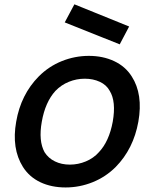

<svg xmlns="http://www.w3.org/2000/svg" viewBox="-20 -830 674 866"><path d="M562.5 -710.5 520 -630 272 -729 315.5 -810.5ZM83.5 -77Q31.5 -160 53 -281Q74 -403.5 155 -485.5Q200.5 -531 259.2 -554.5Q318 -578 381 -578Q444.5 -578 495 -554.2Q545.5 -530.5 574 -485.5Q626 -405 604 -281Q582 -158.5 502 -77Q457 -32 398 -8.2Q339 15.5 276 15.5Q212 15.5 162.2 -8Q112.5 -31.5 83.5 -77ZM181 -143.5Q198 -116.5 227.8 -102Q257.5 -87.5 295 -87.5Q332.5 -87.5 367.2 -102Q402 -116.5 426 -143.5Q472 -192 488.5 -281Q504.5 -372 475 -420Q460.5 -447 430.2 -461Q400 -475 362.5 -475Q325 -475 290.5 -461Q256 -447 230 -420Q184 -369.5 168.5 -281Q153 -194.5 181 -143.5Z"/></svg>

Font: Russisch Sans SemiBold
Style: Italic
Weight: 600
Width: 4
Italic angle: -10°
Designer: Michael Sharanda (font) & Cristiano Sobral (main changes)
Foundry: Michael Sharanda
Version: Version 2.00;September 8, 2020;FontCreator 13.0.0.2681 64-bi